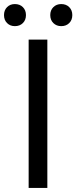

<svg xmlns="http://www.w3.org/2000/svg" viewBox="-41 -929 378 949"><path d="M100.6 0V-733.4H193V0ZM32.5 -799.8Q9 -799.8 -6.1 -815Q-21.2 -830.1 -21.2 -854.4Q-21.2 -878.6 -6.1 -893.7Q9 -908.9 32.5 -908.9Q56.9 -908.9 72.1 -893.7Q87.3 -878.6 87.3 -854.4Q87.3 -830.1 72.1 -815Q56.9 -799.8 32.5 -799.8ZM261.7 -799.8Q238.1 -799.8 222.7 -815Q207.4 -830.1 207.4 -854.4Q207.4 -878.6 222.7 -893.7Q238.1 -908.9 261.7 -908.9Q286 -908.9 301.2 -893.7Q316.4 -878.6 316.4 -854.4Q316.4 -830.1 301.2 -815Q286 -799.8 261.7 -799.8Z"/></svg>

Font: Noto Sans SC Thin
Style: Regular
Weight: 100
Designer: Ryoko NISHIZUKA 西塚涼子 (kana, bopomofo & ideographs); Paul D. Hunt (Latin, Greek & Cyrillic); Sandoll Communications 산돌커뮤니
Foundry: Adobe
Version: Version 2.004-H2;hotconv 1.0.118;makeotfexe 2.5.65603